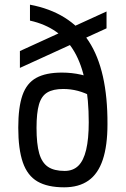

<svg xmlns="http://www.w3.org/2000/svg" viewBox="-20 -790 540 820"><path d="M254 10Q183 10 140 -15Q97 -40 77.5 -96.5Q58 -153 58 -245Q58 -332 76 -383.5Q94 -435 135 -457.5Q176 -480 244 -480Q287 -480 326.5 -471Q366 -462 399 -443L374 -377Q343 -394 312.5 -402Q282 -410 250 -410Q207 -410 182 -395Q157 -380 146.5 -344Q136 -308 136 -244Q136 -175 147.5 -135Q159 -95 185 -77.5Q211 -60 256 -60Q292 -60 314.5 -82Q337 -104 348 -150.5Q359 -197 359 -268Q359 -462 298.5 -567.5Q238 -673 108 -702V-770Q278 -738 359 -614Q440 -490 439 -260Q439 -168 419 -108Q399 -48 358 -19Q317 10 254 10ZM65 -500V-572L435 -741V-669Z"/></svg>

Font: M PLUS 1 Code
Style: Regular
Weight: 400
Designer: Coji Morishita
Foundry: UNDERFOREST DESIGN
Version: Version 1.005